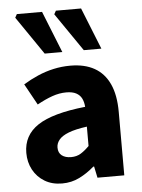

<svg xmlns="http://www.w3.org/2000/svg" viewBox="-54 -801 635 856"><g transform="rotate(-5 263.5 -373.0)"><path d="M189.7 12Q144.6 12 111.4 -8.1Q78.2 -28.2 60 -62.1Q41.9 -96 41.9 -137.5Q41.9 -216.1 108 -260Q174.1 -304 321.1 -319.5Q319.7 -341.2 311.6 -357.3Q303.4 -373.4 286.6 -382.2Q269.8 -391 242.8 -391Q211.6 -391 179.7 -379.7Q147.7 -368.4 111.5 -348.3L59.3 -442.9Q90.9 -462.3 125.1 -477.1Q159.3 -492 195.8 -500Q232.2 -508.1 271.2 -508.1Q334.8 -508.1 378.7 -483.5Q422.5 -458.8 445.4 -409.3Q468.4 -359.7 468.4 -283.6V0H348.4L337.8 -50.8H334.1Q303 -23.5 267.5 -5.8Q232.1 12 189.7 12ZM239.6 -101.6Q264.5 -101.6 283.3 -113.2Q302 -124.8 321.1 -144.3V-230.9Q269 -223.8 238.8 -212Q208.6 -200.2 195.6 -184.1Q182.5 -168.1 182.5 -149.3Q182.5 -125.6 198.1 -113.6Q213.7 -101.6 239.6 -101.6ZM162.2 -571.7 45.3 -742.4 53.9 -757.9H166.6L241.1 -571.7ZM337.2 -571.7 220 -742.4 228.6 -757.9H341.3L415.8 -571.7Z"/></g></svg>

Font: Mada
Style: Regular
Weight: 400
Designer: Khaled Hosny
Version: Version 1.5